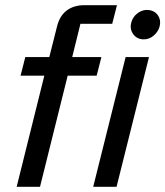

<svg xmlns="http://www.w3.org/2000/svg" viewBox="-20 -720 637 740"><path d="M44.2 0 150.8 -428.3H59.2L77.5 -500H170L199.2 -615.8Q209.2 -658.3 236.7 -679.2Q264.2 -700 304.2 -700H430.8L412.5 -628.3H290L258.3 -500H370.8L352.5 -428.3H240.8L134.2 0ZM339.2 0 464.2 -500H554.2L429.2 0ZM534.2 -568.3Q508.3 -568.3 493.8 -587.9Q479.2 -607.5 485.8 -632.5Q490.8 -653.3 508.3 -667.5Q525.8 -681.7 545.8 -681.7Q572.5 -681.7 587.1 -662.9Q601.7 -644.2 595 -617.5Q589.2 -596.7 572.1 -582.5Q555 -568.3 534.2 -568.3Z"/></svg>

Font: Funnel Sans
Style: Italic
Weight: 400
Italic angle: -14.036°
Version: Version 1.000; Beta; Release 5; Build 24; ttfautohint (v1.8.